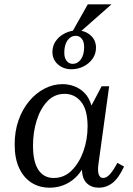

<svg xmlns="http://www.w3.org/2000/svg" viewBox="-20 -860 615 890"><path d="M48 -190Q48 -252 66 -303Q84 -354 115.5 -391.5Q147 -429 187 -449.5Q227 -470 270 -470Q297 -470 323.5 -460.5Q350 -451 371.5 -429.5Q393 -408 404 -371L451 -460H486L436 -97Q432 -66 438 -50.5Q444 -35 458 -35Q475 -35 491.5 -54.5Q508 -74 524 -105L555 -88Q530 -34 501.5 -12Q473 10 438 10Q404 10 382.5 -10.5Q361 -31 360 -74Q335 -34 296 -12Q257 10 210 10Q162 10 125.5 -13.5Q89 -37 68.5 -81.5Q48 -126 48 -190ZM133 -185Q133 -110 158 -72.5Q183 -35 229 -35Q277 -35 312 -69.5Q347 -104 366.5 -158.5Q386 -213 386 -274Q386 -351 356 -388Q326 -425 280 -425Q232 -425 199.5 -390.5Q167 -356 150 -301.5Q133 -247 133 -185ZM337 -719Q374 -719 399.5 -696.5Q425 -674 425 -639Q425 -610 409 -587.5Q393 -565 367 -552Q341 -539 311 -539Q274 -539 248.5 -561.5Q223 -584 223 -619Q223 -648 239 -670.5Q255 -693 281.5 -706Q308 -719 337 -719ZM317 -564Q340 -564 355 -585Q370 -606 370 -642Q370 -667 359 -680.5Q348 -694 331 -694Q308 -694 293 -673Q278 -652 278 -616Q278 -591 289 -577.5Q300 -564 317 -564ZM497 -840 338 -700H308L387 -840Z"/></svg>

Font: Brygada 1918
Style: Italic
Weight: 400
Italic angle: -8°
Designer: Mateusz Machalski | Borys Kosmynka | Przemek Hoffer
Foundry: NIEPODLEGLA 2018
Version: Version 3.006